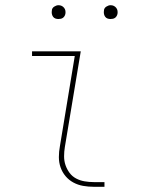

<svg xmlns="http://www.w3.org/2000/svg" viewBox="-20 -717 540 737"><path d="M340 0Q319 0 299 -3.5Q279 -7 261.5 -16.5Q244 -26 231.5 -41Q219 -56 212.5 -74.5Q206 -93 206 -114Q206 -135 210 -156L267 -502H103V-520H290L229 -153Q226 -135 226 -117Q226 -99 231.5 -83Q237 -67 247 -53.5Q257 -40 272 -32Q287 -24 304.5 -21Q322 -18 340 -18H381V0ZM404 -644Q398 -644 392.5 -646Q387 -648 383.5 -653Q380 -658 379 -664Q378 -670 379 -676Q379 -681 381.5 -685Q384 -689 388 -691.5Q392 -694 396 -695.5Q400 -697 405 -697Q411 -697 416.5 -694.5Q422 -692 426 -687Q430 -682 431 -676Q432 -670 431 -664Q430 -659 427.5 -655Q425 -651 421.5 -648.5Q418 -646 413.5 -645Q409 -644 404 -644ZM204 -644Q198 -644 192.5 -646Q187 -648 183.5 -653Q180 -658 179 -664Q178 -670 179 -676Q179 -681 181.5 -685Q184 -689 188 -691.5Q192 -694 196 -695.5Q200 -697 205 -697Q211 -697 216.5 -694.5Q222 -692 226 -687Q230 -682 231 -676Q232 -670 231 -664Q230 -659 227.5 -655Q225 -651 221.5 -648.5Q218 -646 213.5 -645Q209 -644 204 -644Z"/></svg>

Font: Iosevka Curly Thin
Style: Italic
Weight: 100
Italic angle: -9°
Monospace: yes
Designer: Belleve Invis
Foundry: Belleve Invis
Version: Version 22.1.2; ttfautohint (v1.8.4)